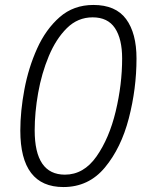

<svg xmlns="http://www.w3.org/2000/svg" viewBox="-20 -745 591 775"><path d="M236 10Q338 10 403.5 -69Q469 -148 500 -267.5Q531 -387 531 -509Q531 -611 489 -668Q447 -725 357 -725Q277 -725 221 -676Q165 -627 130 -549.5Q95 -472 78.5 -384Q62 -296 62 -218Q62 10 236 10ZM242 -40Q120 -40 120 -219Q120 -291 134 -370Q148 -449 177 -518.5Q206 -588 250 -631.5Q294 -675 354 -675Q415 -675 444 -631.5Q473 -588 473 -509Q473 -404 447 -295.5Q421 -187 369.5 -113.5Q318 -40 242 -40Z"/></svg>

Font: Noto Sans UI Light
Style: Italic
Weight: 300
Italic angle: -12°
Designer: Monotype Design Team
Foundry: Monotype Imaging Inc.
Version: Version 1.901